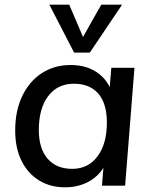

<svg xmlns="http://www.w3.org/2000/svg" viewBox="-20 -794 649 821"><path d="M259 7Q195 7 147 -22.5Q99 -52 72 -106.5Q45 -161 45 -236Q45 -320 75 -383Q105 -446 158.5 -481Q212 -516 282 -516Q348 -516 394 -485Q440 -454 459 -398L446 -383L456 -504H555L515 0H416L426 -123L436 -106Q424 -71 397 -45Q370 -19 334.5 -6Q299 7 259 7ZM289 -72Q357 -72 397 -125.5Q437 -179 437 -270Q437 -351 400.5 -393.5Q364 -436 296 -436Q226 -436 186 -383Q146 -330 146 -238Q146 -159 183.5 -115.5Q221 -72 289 -72ZM413 -774H502L364 -569H297L191 -774H276L335 -636Z"/></svg>

Font: Muli SemiBold
Style: Italic
Weight: 600
Italic angle: -4.541°
Designer: Vernon Adams
Foundry: Vernon Adams
Version: Version 2.100; ttfautohint (v1.8.1.43-b0c9)